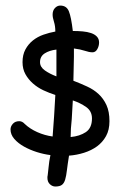

<svg xmlns="http://www.w3.org/2000/svg" viewBox="-20 -600 435 686"><path d="M150.4 26.4Q152.3 13.7 153.8 -4.4Q155.3 -22.5 160.2 -45.9Q136.7 -48.8 111.8 -56.6Q86.9 -64.5 65.9 -76.2Q44.9 -87.9 31.2 -103.5Q17.6 -119.1 17.6 -137.7Q17.6 -148.4 25.9 -157.7Q34.2 -167 48.8 -167Q59.6 -167 68.4 -157.2Q86.9 -139.6 113.3 -127.9Q139.6 -116.2 168 -112.3Q170.9 -147.5 173.3 -185.1Q175.8 -222.7 177.7 -260.7Q156.2 -267.6 135.3 -277.3Q114.3 -287.1 97.7 -301.8Q81.1 -316.4 70.8 -335Q60.5 -353.5 60.5 -377.9Q60.5 -404.3 70.8 -423.3Q81.1 -442.4 97.7 -455.6Q114.3 -468.8 135.3 -476.1Q156.2 -483.4 177.7 -487.3Q177.7 -506.8 172.9 -522Q168 -537.1 168 -547.9Q168 -562.5 176.3 -571.3Q184.6 -580.1 195.3 -580.1Q217.8 -580.1 226.1 -559.6Q234.4 -539.1 240.2 -489.3Q258.8 -489.3 275.4 -487.8Q292 -486.3 305.2 -481.9Q318.4 -477.5 326.2 -469.2Q334 -460.9 334 -448.2Q334 -435.5 327.6 -424.3Q321.3 -413.1 310.5 -413.1Q298.8 -413.1 283.2 -418.5Q267.6 -423.8 244.1 -426.8V-397.5Q244.1 -376 243.2 -354.5Q242.2 -333 242.2 -311.5Q267.6 -301.8 291 -291Q314.5 -280.3 332 -264.2Q349.6 -248 360.4 -224.6Q371.1 -201.2 371.1 -167Q371.1 -135.7 358.9 -113.8Q346.7 -91.8 326.7 -77.1Q306.6 -62.5 280.3 -54.2Q253.9 -45.9 226.6 -43.9Q221.7 -13.7 219.2 7.3Q216.8 28.3 212.9 41.5Q209 54.7 201.2 60.5Q193.4 66.4 177.7 66.4Q167 66.4 158.2 58.1Q149.4 49.8 149.4 35.2Q149.4 29.3 150.4 26.4ZM308.6 -176.8Q308.6 -203.1 287.6 -217.8Q266.6 -232.4 240.2 -241.2L236.3 -173.8Q234.4 -157.2 233.4 -141.1Q232.4 -125 232.4 -110.4Q264.6 -113.3 286.6 -127.9Q308.6 -142.6 308.6 -176.8ZM123 -377.9Q123 -360.4 140.6 -348.1Q158.2 -335.9 181.6 -327.1V-422.9Q156.2 -419.9 139.6 -409.2Q123 -398.4 123 -377.9Z"/></svg>

Font: Hi Melody Cyrillic
Style: Regular
Weight: 400
Version: Version 0.90 April 10, 2018